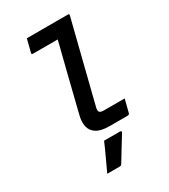

<svg xmlns="http://www.w3.org/2000/svg" viewBox="-239 -860 1077 1226"><g transform="rotate(-30 300.0 -247.0)"><path d="M166 -750H469Q480 -750 477 -739Q440 -591 403 -444.5Q366 -298 329 -149Q322 -123 331 -113Q336 -109 343.5 -107Q351 -105 364 -105H515Q509 -82 503 -58Q497 -34 491 -11Q488 0 477 0H343Q280 0 247.5 -21Q215 -42 207.5 -77.5Q200 -113 211 -156Q242 -282 272 -402.5Q302 -523 333 -645H151Q139 -645 142 -656Q148 -679 154 -703Q160 -727 166 -750ZM266 63H383Q389 63 392 66.5Q395 70 391 76Q364 119 339.5 159.5Q315 200 287 246Q285 250 281 253Q277 256 270 256H178Q201 206 224 157Q247 108 266 63Z"/></g></svg>

Font: Recursive Mn Lnr St SmB
Style: Italic
Weight: 600
Italic angle: -15°
Monospace: yes
Version: Version 1.079;hotconv 1.0.112;makeotfexe 2.5.65598; ttfautoh